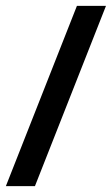

<svg xmlns="http://www.w3.org/2000/svg" viewBox="-20 -634 381 654"><path d="M242 -614 0 0H99L341 -614Z"/></svg>

Font: Modon Arabic
Style: Bold
Weight: 700
Designer: Ahmedzaza
Foundry: Ahmedzaza
Version: Version 2.010